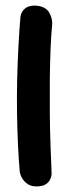

<svg xmlns="http://www.w3.org/2000/svg" viewBox="-20 -669 248 688"><path d="M111 -1Q92 -1 80 -9Q68 -17 61.5 -27Q55 -37 53 -44.5Q51 -52 51 -52Q47 -95 44.5 -149Q42 -203 41 -263Q40 -323 41.5 -383.5Q43 -444 46 -501Q49 -558 53 -606Q53 -606 54 -612.5Q55 -619 60 -627.5Q65 -636 75.5 -642.5Q86 -649 106 -649Q125 -648 137.5 -641.5Q150 -635 156 -624.5Q162 -614 164.5 -604.5Q167 -595 167 -588.5Q167 -582 167 -582Q163 -541 161 -489.5Q159 -438 158.5 -380.5Q158 -323 158.5 -264Q159 -205 161 -149Q163 -93 165 -45Q165 -45 164 -38.5Q163 -32 158 -23Q153 -14 142 -7.5Q131 -1 111 -1Z"/></svg>

Font: Sour Gummy Black Medium
Style: Regular
Weight: 500
Version: Version 1.000